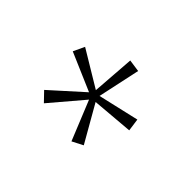

<svg xmlns="http://www.w3.org/2000/svg" viewBox="-62 -852 517 517"><g transform="rotate(-45 196.5 -594.0)"><path d="M194 -465 230 -470 203 -587 324 -561 329 -596 207 -605 269 -708 237 -723 190 -614 109 -704 83 -679 176 -600 63 -554 79 -523 184 -583Z"/></g></svg>

Font: MV Cash ExtraLight
Style: Regular
Weight: 200
Designer: Rodrigo Fuenzalida
Foundry: fragTYPE
Version: Version 1.100;Glyphs 3.1.2 (3151)